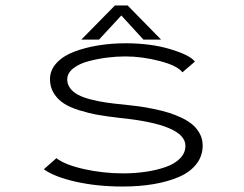

<svg xmlns="http://www.w3.org/2000/svg" viewBox="-20 -670 890 701"><path d="M568 -525.5H503.5L423 -613.5L341.5 -525.5H277L399.5 -650H446ZM427.5 11Q335 11 257 -6.5Q179 -24 140 -52L186 -92.5Q216.5 -68.5 286.2 -52.8Q356 -37 429.5 -37Q472.5 -37 511.8 -42.8Q551 -48.5 584.2 -60Q617.5 -71.5 637.2 -91.5Q657 -111.5 657 -137.5Q657 -215.5 417 -239.5Q372.5 -244.5 338.5 -250.5Q304.5 -256.5 269.8 -267.2Q235 -278 212.8 -292.5Q190.5 -307 176.5 -329.5Q162.5 -352 162.5 -380.5Q162.5 -414 186.5 -440Q210.5 -466 250.8 -481.2Q291 -496.5 338.8 -504.2Q386.5 -512 438.5 -512Q531 -512 602.8 -490.2Q674.5 -468.5 691.5 -445L646 -406Q627.5 -430.5 563 -447.2Q498.5 -464 437.5 -464Q405.5 -464 371.5 -459.8Q337.5 -455.5 303.2 -446.5Q269 -437.5 247.2 -420.2Q225.5 -403 225.5 -380Q225.5 -362 236.2 -347.8Q247 -333.5 264.8 -324Q282.5 -314.5 310.2 -307.2Q338 -300 366.8 -295.8Q395.5 -291.5 434 -288Q462.5 -285 486.8 -281.8Q511 -278.5 541.2 -272.2Q571.5 -266 595.8 -258.5Q620 -251 644 -239.5Q668 -228 684 -214Q700 -200 710 -180.8Q720 -161.5 720 -139Q720 -100.5 697 -71Q674 -41.5 633.2 -24Q592.5 -6.5 540.8 2.2Q489 11 427.5 11Z"/></svg>

Font: League Mono Wide UltraLight
Style: Regular
Weight: 200
Width: 8
Designer: Tyler Finck
Foundry: The League of Moveable Type / Tyler Finck
Version: Version 2.210